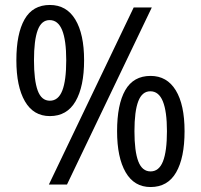

<svg xmlns="http://www.w3.org/2000/svg" viewBox="-20 -744 810 774"><path d="M181 -724Q248 -724 283.5 -665.5Q319 -607 319 -501Q319 -395 284.5 -335.5Q250 -276 181 -276Q115 -276 80.5 -335.5Q46 -395 46 -501Q46 -608 79 -666Q112 -724 181 -724ZM180 -663Q147 -663 132 -622.5Q117 -582 117 -501Q117 -420 132 -379Q147 -338 181 -338Q215 -338 231 -378.5Q247 -419 247 -501Q247 -582 230.5 -622.5Q214 -663 180 -663ZM592 -714 250 0H177L519 -714ZM587 -438Q653 -438 688.5 -380Q724 -322 724 -215Q724 -108 690 -49Q656 10 587 10Q521 10 486.5 -49.5Q452 -109 452 -215Q452 -323 485 -380.5Q518 -438 587 -438ZM586 -376Q553 -376 537.5 -336Q522 -296 522 -215Q522 -134 537.5 -93.5Q553 -53 587 -53Q621 -53 637 -93.5Q653 -134 653 -215Q653 -295 636.5 -335.5Q620 -376 586 -376Z"/></svg>

Font: Noto Sans SemiCondensed
Style: Regular
Weight: 400
Width: 4
Version: Version 2.013